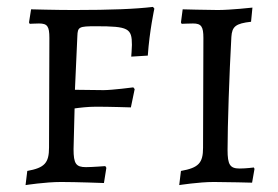

<svg xmlns="http://www.w3.org/2000/svg" viewBox="-20 -527 805 556"><path d="M54 9C54 9 111 0 157 0C201 0 281 3 281 3L288 -41L285 -46C285 -46 246 -43 229 -43C200 -43 193 -53 193 -95L196 -213C210 -215 234 -218 259 -218C297 -218 359 -216 359 -216L370 -269L366 -274C366 -274 305 -266 280 -266L197 -267L204 -422C205 -449 208 -451 258 -451C352 -451 362 -445 362 -397C362 -387 360 -363 360 -363L408 -366C413 -438 427 -502 427 -502L423 -507C373 -501 303 -498 193 -498C141 -498 70 -500 70 -500L64 -462L66 -458C66 -458 84 -459 93 -459C117 -459 123 -451 123 -417L122 -100C122 -55 109 -41 59 -32ZM499 9C499 9 556 0 599 0C637 0 710 2 710 2L717 -38L715 -42C715 -42 693 -39 674 -39C646 -39 639 -50 639 -93C639 -163 644 -313 650 -420C652 -450 662 -459 707 -464L711 -505C711 -505 648 -498 611 -498C576 -498 515 -500 509 -500L504 -462L506 -458C506 -458 527 -459 539 -459C563 -459 569 -450 569 -417L568 -99C568 -55 555 -41 504 -32Z"/></svg>

Font: Alegreya SC
Style: Regular
Weight: 400
Designer: Juan Pablo del Peral
Foundry: Huerta Tipografica
Version: Version 2.007;PS 002.007;hotconv 1.0.88;makeotf.lib2.5.64775